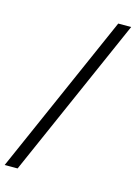

<svg xmlns="http://www.w3.org/2000/svg" viewBox="-225 -829 720 1019"><g transform="rotate(15 135.5 -319.5)"><path d="M-94 121 294 -760H365L-23 121Z"/></g></svg>

Font: Noto Serif ExtraCondensed ExtraBold
Style: Italic
Weight: 800
Width: 2
Italic angle: -12°
Designer: Monotype Design Team
Foundry: Monotype Imaging Inc.
Version: Version 2.013